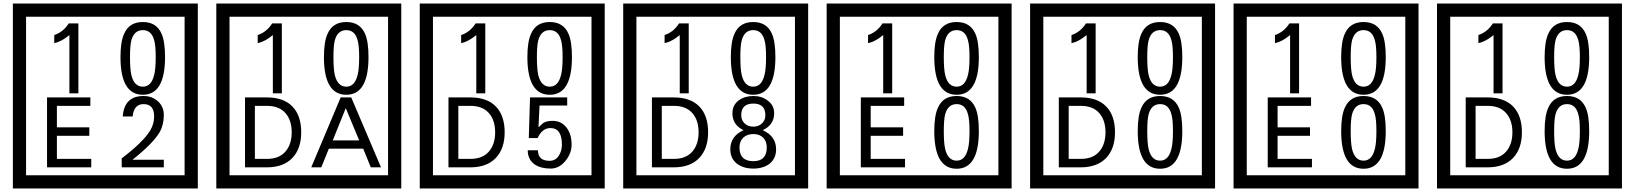

<svg xmlns="http://www.w3.org/2000/svg" viewBox="-20 -980 9280 1090"><path d="M1103 90H53V-960H1103ZM1028 15V-885H128V15ZM425 -450H374V-781Q328 -743 288 -735V-781Q339 -798 370 -847H425ZM917 -656Q917 -442 791 -442Q664 -442 664 -656Q664 -744 685 -789Q714 -855 791 -855Q868 -855 897 -789Q917 -745 917 -656ZM864 -656Q864 -723 855 -752Q840 -809 791 -809Q742 -809 726 -752Q718 -723 718 -656Q718 -587 726 -553Q742 -488 791 -488Q839 -488 855 -554Q864 -587 864 -656ZM498 -30H247V-427H493V-379H303V-257H487V-209H303V-78H498ZM910 -30H671V-81Q792 -173 832 -238Q855 -276 855 -319Q855 -389 795 -389Q740 -389 733 -319H677Q685 -435 795 -435Q843 -435 876.5 -405Q910 -375 910 -327Q910 -271 886 -229Q848 -165 732 -73H910Z M2258 90H1208V-960H2258ZM2183 15V-885H1283V15ZM1580 -450H1529V-781Q1483 -743 1443 -735V-781Q1494 -798 1525 -847H1580ZM2072 -656Q2072 -442 1946 -442Q1819 -442 1819 -656Q1819 -744 1840 -789Q1869 -855 1946 -855Q2023 -855 2052 -789Q2072 -745 2072 -656ZM2019 -656Q2019 -723 2010 -752Q1995 -809 1946 -809Q1897 -809 1881 -752Q1873 -723 1873 -656Q1873 -587 1881 -553Q1897 -488 1946 -488Q1994 -488 2010 -554Q2019 -587 2019 -656ZM1690 -229Q1690 -136 1639.5 -83Q1589 -30 1495 -30H1371V-427H1495Q1590 -427 1640 -375.5Q1690 -324 1690 -229ZM1636 -229Q1636 -298 1600 -338.5Q1564 -379 1496 -379H1427V-78H1496Q1564 -78 1600 -119Q1636 -160 1636 -229ZM2143 -30H2085L2042 -136H1847L1804 -30H1747L1914 -427H1974ZM2019 -183 1943 -366 1869 -183Z M3413 90H2363V-960H3413ZM3338 15V-885H2438V15ZM2735 -450H2684V-781Q2638 -743 2598 -735V-781Q2649 -798 2680 -847H2735ZM3227 -656Q3227 -442 3101 -442Q2974 -442 2974 -656Q2974 -744 2995 -789Q3024 -855 3101 -855Q3178 -855 3207 -789Q3227 -745 3227 -656ZM3174 -656Q3174 -723 3165 -752Q3150 -809 3101 -809Q3052 -809 3036 -752Q3028 -723 3028 -656Q3028 -587 3036 -553Q3052 -488 3101 -488Q3149 -488 3165 -554Q3174 -587 3174 -656ZM2845 -229Q2845 -136 2794.5 -83Q2744 -30 2650 -30H2526V-427H2650Q2745 -427 2795 -375.5Q2845 -324 2845 -229ZM2791 -229Q2791 -298 2755 -338.5Q2719 -379 2651 -379H2582V-78H2651Q2719 -78 2755 -119Q2791 -160 2791 -229ZM3225 -160Q3226 -111 3190.5 -67Q3155 -23 3106 -23Q3051 -23 3016 -46Q2976 -74 2976 -127H3034Q3034 -67 3100 -67Q3134 -67 3153 -97Q3170 -124 3170 -159Q3170 -253 3105 -253Q3058 -253 3032 -196H2982L2989 -427H3200V-381H3043L3037 -257Q3050 -269 3063 -281Q3082 -294 3117 -294Q3169 -294 3199 -252Q3225 -215 3225 -160Z M4568 90H3518V-960H4568ZM4493 15V-885H3593V15ZM3890 -450H3839V-781Q3793 -743 3753 -735V-781Q3804 -798 3835 -847H3890ZM4382 -656Q4382 -442 4256 -442Q4129 -442 4129 -656Q4129 -744 4150 -789Q4179 -855 4256 -855Q4333 -855 4362 -789Q4382 -745 4382 -656ZM4329 -656Q4329 -723 4320 -752Q4305 -809 4256 -809Q4207 -809 4191 -752Q4183 -723 4183 -656Q4183 -587 4191 -553Q4207 -488 4256 -488Q4304 -488 4320 -554Q4329 -587 4329 -656ZM4000 -229Q4000 -136 3949.5 -83Q3899 -30 3805 -30H3681V-427H3805Q3900 -427 3950 -375.5Q4000 -324 4000 -229ZM3946 -229Q3946 -298 3910 -338.5Q3874 -379 3806 -379H3737V-78H3806Q3874 -78 3910 -119Q3946 -160 3946 -229ZM4386 -132Q4386 -79 4347 -49Q4311 -23 4257 -23Q4202 -23 4166 -49Q4126 -79 4126 -132Q4126 -207 4201 -241Q4138 -271 4138 -337Q4138 -384 4175 -411Q4209 -435 4257 -435Q4304 -435 4337 -410Q4375 -383 4375 -337Q4375 -271 4310 -241Q4386 -207 4386 -132ZM4325 -326Q4325 -392 4257 -392Q4188 -392 4188 -326Q4188 -297 4207.5 -279Q4227 -261 4257 -261Q4286 -261 4305.5 -279Q4325 -297 4325 -326ZM4333 -143Q4333 -178 4312.5 -198.5Q4292 -219 4257 -219Q4221 -219 4199.5 -198.5Q4178 -178 4178 -143Q4178 -65 4257 -65Q4333 -65 4333 -143Z M5723 90H4673V-960H5723ZM5648 15V-885H4748V15ZM5045 -450H4994V-781Q4948 -743 4908 -735V-781Q4959 -798 4990 -847H5045ZM5537 -656Q5537 -442 5411 -442Q5284 -442 5284 -656Q5284 -744 5305 -789Q5334 -855 5411 -855Q5488 -855 5517 -789Q5537 -745 5537 -656ZM5484 -656Q5484 -723 5475 -752Q5460 -809 5411 -809Q5362 -809 5346 -752Q5338 -723 5338 -656Q5338 -587 5346 -553Q5362 -488 5411 -488Q5459 -488 5475 -554Q5484 -587 5484 -656ZM5118 -30H4867V-427H5113V-379H4923V-257H5107V-209H4923V-78H5118ZM5537 -236Q5537 -22 5411 -22Q5284 -22 5284 -236Q5284 -324 5305 -369Q5334 -435 5411 -435Q5488 -435 5517 -369Q5537 -325 5537 -236ZM5484 -236Q5484 -303 5475 -332Q5460 -389 5411 -389Q5362 -389 5346 -332Q5338 -303 5338 -236Q5338 -167 5346 -133Q5362 -68 5411 -68Q5459 -68 5475 -134Q5484 -167 5484 -236Z M6878 90H5828V-960H6878ZM6803 15V-885H5903V15ZM6200 -450H6149V-781Q6103 -743 6063 -735V-781Q6114 -798 6145 -847H6200ZM6692 -656Q6692 -442 6566 -442Q6439 -442 6439 -656Q6439 -744 6460 -789Q6489 -855 6566 -855Q6643 -855 6672 -789Q6692 -745 6692 -656ZM6639 -656Q6639 -723 6630 -752Q6615 -809 6566 -809Q6517 -809 6501 -752Q6493 -723 6493 -656Q6493 -587 6501 -553Q6517 -488 6566 -488Q6614 -488 6630 -554Q6639 -587 6639 -656ZM6310 -229Q6310 -136 6259.5 -83Q6209 -30 6115 -30H5991V-427H6115Q6210 -427 6260 -375.5Q6310 -324 6310 -229ZM6256 -229Q6256 -298 6220 -338.5Q6184 -379 6116 -379H6047V-78H6116Q6184 -78 6220 -119Q6256 -160 6256 -229ZM6692 -236Q6692 -22 6566 -22Q6439 -22 6439 -236Q6439 -324 6460 -369Q6489 -435 6566 -435Q6643 -435 6672 -369Q6692 -325 6692 -236ZM6639 -236Q6639 -303 6630 -332Q6615 -389 6566 -389Q6517 -389 6501 -332Q6493 -303 6493 -236Q6493 -167 6501 -133Q6517 -68 6566 -68Q6614 -68 6630 -134Q6639 -167 6639 -236Z M8033 90H6983V-960H8033ZM7958 15V-885H7058V15ZM7355 -450H7304V-781Q7258 -743 7218 -735V-781Q7269 -798 7300 -847H7355ZM7847 -656Q7847 -442 7721 -442Q7594 -442 7594 -656Q7594 -744 7615 -789Q7644 -855 7721 -855Q7798 -855 7827 -789Q7847 -745 7847 -656ZM7794 -656Q7794 -723 7785 -752Q7770 -809 7721 -809Q7672 -809 7656 -752Q7648 -723 7648 -656Q7648 -587 7656 -553Q7672 -488 7721 -488Q7769 -488 7785 -554Q7794 -587 7794 -656ZM7428 -30H7177V-427H7423V-379H7233V-257H7417V-209H7233V-78H7428ZM7847 -236Q7847 -22 7721 -22Q7594 -22 7594 -236Q7594 -324 7615 -369Q7644 -435 7721 -435Q7798 -435 7827 -369Q7847 -325 7847 -236ZM7794 -236Q7794 -303 7785 -332Q7770 -389 7721 -389Q7672 -389 7656 -332Q7648 -303 7648 -236Q7648 -167 7656 -133Q7672 -68 7721 -68Q7769 -68 7785 -134Q7794 -167 7794 -236Z M9188 90H8138V-960H9188ZM9113 15V-885H8213V15ZM8510 -450H8459V-781Q8413 -743 8373 -735V-781Q8424 -798 8455 -847H8510ZM9002 -656Q9002 -442 8876 -442Q8749 -442 8749 -656Q8749 -744 8770 -789Q8799 -855 8876 -855Q8953 -855 8982 -789Q9002 -745 9002 -656ZM8949 -656Q8949 -723 8940 -752Q8925 -809 8876 -809Q8827 -809 8811 -752Q8803 -723 8803 -656Q8803 -587 8811 -553Q8827 -488 8876 -488Q8924 -488 8940 -554Q8949 -587 8949 -656ZM8620 -229Q8620 -136 8569.5 -83Q8519 -30 8425 -30H8301V-427H8425Q8520 -427 8570 -375.5Q8620 -324 8620 -229ZM8566 -229Q8566 -298 8530 -338.5Q8494 -379 8426 -379H8357V-78H8426Q8494 -78 8530 -119Q8566 -160 8566 -229ZM9002 -236Q9002 -22 8876 -22Q8749 -22 8749 -236Q8749 -324 8770 -369Q8799 -435 8876 -435Q8953 -435 8982 -369Q9002 -325 9002 -236ZM8949 -236Q8949 -303 8940 -332Q8925 -389 8876 -389Q8827 -389 8811 -332Q8803 -303 8803 -236Q8803 -167 8811 -133Q8827 -68 8876 -68Q8924 -68 8940 -134Q8949 -167 8949 -236Z"/></svg>

Font: Unicode BMP Fallback SIL
Style: Regular
Weight: 400
Foundry: NRSI, SIL International
Version: Version 5.1 Based on Unicode 5.1